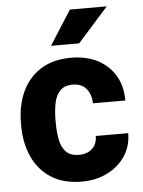

<svg xmlns="http://www.w3.org/2000/svg" viewBox="-54 -793 629 846"><g transform="rotate(-5 260.5 -370.0)"><path d="M271.5 -108.9Q308.1 -108.9 330.1 -129.2Q352.1 -149.4 352.1 -185.1H495.6Q495.6 -127.4 466.1 -83.5Q436.5 -39.6 386.7 -14.9Q336.9 9.8 274.4 9.8Q192.4 9.8 137.9 -25.6Q83.5 -61 56.2 -121.6Q28.8 -182.1 28.8 -257.8V-270.5Q28.8 -346.2 55.9 -406.7Q83 -467.3 137.7 -502.7Q192.4 -538.1 273.9 -538.1Q339.4 -538.1 389.2 -512.9Q439 -487.8 467.3 -441.2Q495.6 -394.5 495.6 -329.6H352.1Q352.1 -367.2 331.5 -393.3Q311 -419.4 270.5 -419.4Q233.4 -419.4 214.1 -398.7Q194.8 -377.9 188.2 -344Q181.6 -310.1 181.6 -270.5V-257.8Q181.6 -217.8 188.2 -183.8Q194.8 -149.9 214.1 -129.4Q233.4 -108.9 271.5 -108.9ZM190.4 -598.1 287.1 -750H450.2L314.9 -598.1Z"/></g></svg>

Font: Vazirmatn RD UI ExtraBold
Style: Regular
Weight: 800
Designer: Saber Rastikerdar
Foundry: Saber Rastikerdar
Version: Version 33.003